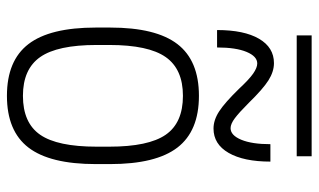

<svg xmlns="http://www.w3.org/2000/svg" viewBox="-198 -688 897 540"><g transform="rotate(90 250.0 -418.5)"><path d="M250 10Q151 10 104.5 -50.5Q58 -111 58 -240V-280Q58 -409 104.5 -469.5Q151 -530 250 -530Q349 -530 395.5 -469.5Q442 -409 442 -280V-240Q442 -111 395.5 -50.5Q349 10 250 10ZM250 -35Q326 -35 359.5 -83.5Q393 -132 393 -242V-278Q393 -388 359.5 -436.5Q326 -485 250 -485Q175 -485 141 -436.5Q107 -388 107 -278V-242Q107 -132 141 -83.5Q175 -35 250 -35ZM342 -571Q318 -571 293.5 -587Q269 -603 230 -643Q204 -671 187.5 -682.5Q171 -694 159 -694Q139 -694 126.5 -664Q114 -634 114 -581H65Q65 -657 89.5 -699Q114 -741 158 -741Q182 -741 206.5 -725.5Q231 -710 270 -670Q297 -643 313 -631Q329 -619 341 -619Q361 -619 373.5 -649Q386 -679 386 -731H435Q435 -656 410.5 -613.5Q386 -571 342 -571ZM80 -805V-847H420V-805Z"/></g></svg>

Font: M PLUS 1 Code Light
Style: Regular
Weight: 300
Designer: Coji Morishita
Foundry: UNDERFOREST DESIGN
Version: Version 1.002